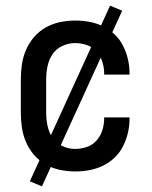

<svg xmlns="http://www.w3.org/2000/svg" viewBox="-20 -601 540 682"><path d="M247 8Q220 8 193.5 2.5Q167 -3 143.5 -16Q120 -29 102 -49.5Q84 -70 73 -95Q62 -120 58 -146.5Q54 -173 54 -200V-320Q54 -347 58 -373.5Q62 -400 73 -425Q84 -450 102 -470.5Q120 -491 143.5 -504Q167 -517 193.5 -522.5Q220 -528 247 -528Q272 -528 297 -523.5Q322 -519 345 -508Q368 -497 386.5 -479.5Q405 -462 416.5 -439.5Q428 -417 434 -392.5Q440 -368 440 -342V-336H350V-340Q350 -361 343.5 -381.5Q337 -402 323 -418Q309 -434 288.5 -441Q268 -448 247 -448Q224 -448 202 -438Q180 -428 167 -409Q154 -390 149 -366.5Q144 -343 144 -320V-200Q144 -177 149 -153.5Q154 -130 167 -111Q180 -92 202 -82Q224 -72 247 -72Q268 -72 288.5 -79Q309 -86 323 -102Q337 -118 343.5 -138.5Q350 -159 350 -180V-184H440V-178Q440 -152 434 -127.5Q428 -103 416.5 -80.5Q405 -58 386.5 -40.5Q368 -23 345 -12Q322 -1 297 3.5Q272 8 247 8ZM129 61 86 43 371 -581 414 -563Z"/></svg>

Font: Iosevka Bendy Medium
Style: Regular
Weight: 500
Monospace: yes
Designer: Belleve Invis
Foundry: Belleve Invis
Version: Version 30.1.2